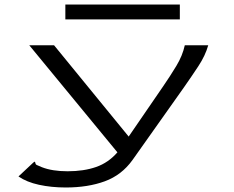

<svg xmlns="http://www.w3.org/2000/svg" viewBox="-20 -658 1040 852"><path d="M272 174Q208 174 153 162Q98 150 62 125L125 66L133 59L137 64Q137 72 144 74.5Q151 77 166 84Q212 102 280 102Q352 102 406.5 83Q461 64 501 18L110 -457H220L551 -52L704 -275Q735 -320 762.5 -365.5Q790 -411 800 -457H904Q891 -411 860 -364Q829 -317 796 -270L568 52Q520 119 445 146.5Q370 174 272 174ZM270 -572V-638H778V-572Z"/></svg>

Font: Inconsolata UltraExpanded
Style: Regular
Weight: 400
Width: 9
Monospace: yes
Designer: Raph Levien, Cyreal, Brenton Simpson
Foundry: Raph Levien, Cyreal, Google
Version: Version 3.000; ttfautohint (v1.8.2.53-6de2)